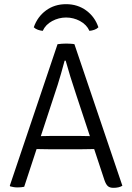

<svg xmlns="http://www.w3.org/2000/svg" viewBox="-20 -895 634 921"><path d="M256 -683Q264.5 -684.5 276.8 -685.2Q289 -686 298 -686Q306.5 -686 318.8 -685.2Q331 -684.5 337 -683L567 -4Q559 1 548.2 3.5Q537.5 6 524 6Q507 6 497.8 -1.8Q488.5 -9.5 481 -31L346 -439Q331 -483.5 317.5 -527.2Q304 -571 295 -604H290Q282.5 -575.5 272.8 -541.8Q263 -508 257 -489L96 1Q89.5 2.5 81 3.2Q72.5 4 64 4Q53 4 45.2 2.5Q37.5 1 29 -1L27 -4ZM226 -179Q223 -179 205.5 -179.2Q188 -179.5 170.2 -179.8Q152.5 -180 149 -180H122L145 -242H169Q172.5 -242 187.5 -242.2Q202.5 -242.5 217.2 -242.8Q232 -243 235 -243H352Q355 -243 370.2 -242.8Q385.5 -242.5 401 -242.2Q416.5 -242 420 -242H444L465 -180H438Q434.5 -180 416.5 -179.8Q398.5 -179.5 380.8 -179.2Q363 -179 360 -179ZM452 -764Q444 -756 432.2 -752Q420.5 -748 409 -747Q395.5 -777 364 -794Q332.5 -811 297 -811Q262 -811 230.2 -794Q198.5 -777 185 -747Q174 -748 162.2 -752Q150.5 -756 142 -764Q159.5 -814.5 200.5 -844.8Q241.5 -875 297 -875Q352 -875 393.5 -844.8Q435 -814.5 452 -764Z"/></svg>

Font: Signika Negative Light
Style: Regular
Weight: 300
Designer: Anna Giedry
Foundry: Anna Giedry
Version: Version 2.001